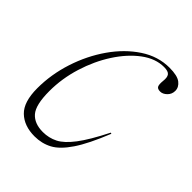

<svg xmlns="http://www.w3.org/2000/svg" viewBox="-159 -610 709 709"><g transform="rotate(45 195.0 -256.0)"><path d="M298 -509.5Q253.5 -509.5 211.2 -478Q169 -446.5 135 -394Q101 -341.5 81 -277Q61 -212.5 61 -147Q61 -75 83.8 -49Q106.5 -23 151 -23Q182 -23 208.8 -36.5Q235.5 -50 264.2 -87.8Q293 -125.5 330 -199L334.5 -197.5Q300.5 -112.5 270.2 -67.8Q240 -23 209 -6.5Q178 10 140.5 10Q86 10 54 -20.8Q22 -51.5 22 -123Q22 -195 45 -265.8Q68 -336.5 108.5 -394.5Q149 -452.5 201.8 -487.2Q254.5 -522 314 -522Q355 -522 372.2 -508.8Q389.5 -495.5 389.5 -476.5Q389.5 -459 377.2 -447Q365 -435 351.5 -435Q337.5 -435 333.5 -442.8Q329.5 -450.5 331.5 -470.5Q334 -491 327 -500.2Q320 -509.5 298 -509.5Z"/></g></svg>

Font: Newsreader 72pt ExtraLight
Style: Italic
Weight: 275
Italic angle: -17°
Designer: Hugues Gentile
Foundry: Production Type
Version: Version 1.003; ttfautohint (v1.8.3)